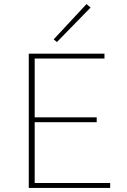

<svg xmlns="http://www.w3.org/2000/svg" viewBox="-20 -921 620 941"><path d="M424 -884 259 -715 243 -728 404 -901ZM150 -24H520V0H121V-658H492V-634H150V-346H454V-322H150Z"/></svg>

Font: EauTestInfant Extralight
Style: Regular
Weight: 250
Designer: Christian Thalmann (Catharsis Fonts)
Version: Version 0.001;PS 000.001;hotconv 1.0.88;makeotf.lib2.5.64775